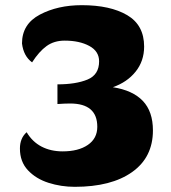

<svg xmlns="http://www.w3.org/2000/svg" viewBox="-20 -700 661 742"><path d="M537 -520Q537 -464 504 -423Q471 -382 416 -363Q493 -351 532 -310Q571 -269 571 -196Q571 -92 490.5 -35Q410 22 269 22Q216 22 167.5 6.5Q119 -9 88 -42Q57 -75 57 -126Q57 -166 83 -189Q105 -152 140.5 -133.5Q176 -115 222 -115Q283 -115 319.5 -140Q356 -165 356 -210Q356 -300 251 -300Q232 -300 202 -298V-374Q273 -374 318 -392.5Q363 -411 363 -463Q363 -502 325 -522.5Q287 -543 230 -543Q189 -543 160 -522Q131 -501 104 -459Q71 -483 65 -532Q65 -607 134 -643.5Q203 -680 296 -680Q406 -680 471.5 -641.5Q537 -603 537 -520Z"/></svg>

Font: Sansita ExtraBold
Style: Regular
Weight: 800
Designer: Pablo Cosgaya
Foundry: Omnibus-Type
Version: Version 1.006